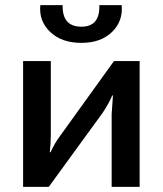

<svg xmlns="http://www.w3.org/2000/svg" viewBox="-20 -728 635 748"><path d="M367 -708H454Q460 -646 416.5 -603.5Q373 -561 297 -561Q220 -561 175.5 -603.5Q131 -646 137 -708H224Q222 -624 297 -624Q370 -624 367 -708ZM524 0H415V-283Q415 -286 420 -356H417Q407 -330 381 -290L170 0H70V-490H178V-204Q178 -168 174 -135H177Q194 -172 213 -197L424 -490H524Z"/></svg>

Font: Exo 2.0 Semi Bold
Style: Regular
Weight: 600
Designer: Natanael Gama
Version: Version 1.001;PS 001.001;hotconv 1.0.70;makeotf.lib2.5.58329